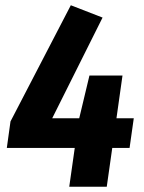

<svg xmlns="http://www.w3.org/2000/svg" viewBox="-20 -712 548 732"><path d="M490 -261 474 -148H408L387 0H244L265 -148H6L20 -249L250 -692L371 -645L179 -261H282L321 -424H447L424 -261Z"/></svg>

Font: Fira Sans Condensed
Style: Bold Italic
Weight: 700
Width: 3
Italic angle: -8°
Designer: Carrois Corporate & Edenspiekermann AG
Foundry: Carrois Corporate GbR & Edenspiekermann AG
Version: Version 4.203